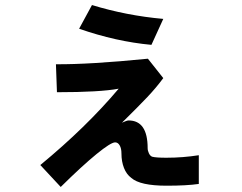

<svg xmlns="http://www.w3.org/2000/svg" viewBox="-20 -618 960 762"><path d="M581 -440Q440 -453 294 -504L345 -598Q482 -556 628 -543ZM769 112Q721 119 641 119Q536 119 501 88Q482 74 472 48.5Q462 23 462 -9Q462 -29 455 -41Q448 -53 437 -53Q420 -53 363 -6.5Q306 40 221 124L140 37Q322 -113 451 -266Q377 -252 206 -252L202 -363Q336 -362 567 -385L628 -308Q600 -270 565 -233Q530 -196 464 -131Q484 -140 490 -140Q566 -140 566 -30Q566 -20 571 -9.5Q576 1 584 4Q599 8 640 8Q706 8 769 -2Z"/></svg>

Font: LINE Seed Sans KR Bold
Style: Regular
Weight: 700
Designer: LINE BX Design & Sandoll Inc & Dalton Maag Ltd
Foundry: Sandoll Inc.
Version: Version 1.000